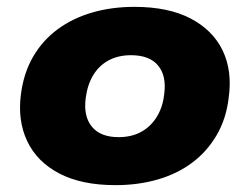

<svg xmlns="http://www.w3.org/2000/svg" viewBox="-20 -529 729 560"><path d="M317 11Q218 11 153 -23Q88 -57 59.5 -117Q31 -177 41 -254Q49 -316 76.5 -363.5Q104 -411 148 -443.5Q192 -476 249 -492.5Q306 -509 372 -509Q471 -509 536 -475Q601 -441 629.5 -381.5Q658 -322 647 -244Q640 -183 612 -135Q584 -87 540.5 -54.5Q497 -22 440 -5.5Q383 11 317 11ZM326 -129Q364 -129 392 -144.5Q420 -160 437.5 -188.5Q455 -217 459 -255Q466 -308 441 -338Q416 -368 362 -368Q325 -368 297 -353Q269 -338 252 -310Q235 -282 230 -243Q223 -190 248 -159.5Q273 -129 326 -129Z"/></svg>

Font: Nunito Sans 10pt SemiExpanded Black
Style: Italic
Weight: 900
Width: 6
Italic angle: -9°
Designer: Vernon Adams
Foundry: Vernon Adams
Version: Version 3.101;gftools[0.9.27]